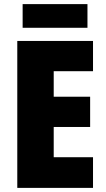

<svg xmlns="http://www.w3.org/2000/svg" viewBox="-20 -913 515 933"><path d="M405 -893H90V-778H405ZM432 0V-149H241V-296H418V-443H241V-567H432V-714H64V0Z"/></svg>

Font: Noto Sans Hebrew Condensed Black
Style: Regular
Weight: 900
Width: 3
Designer: Monotype Design Team
Foundry: Monotype Imaging Inc.
Version: Version 2.004